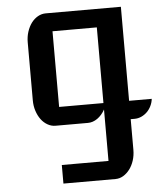

<svg xmlns="http://www.w3.org/2000/svg" viewBox="-54 -559 739 870"><g transform="rotate(-5 315.5 -123.5)"><path d="M93.8 -387.2Q93.8 -413.1 101.1 -435.5Q108.4 -458 120.8 -474.9Q133.3 -491.7 150.4 -501.5Q167.5 -511.2 186.5 -511.2H528.3V-83.5H631.3Q629.4 -66.4 621.8 -51Q614.3 -35.6 602.8 -24.4Q591.3 -13.2 576.7 -6.6Q562 0 545.9 0H528.3V139.2Q528.3 165 521 187.7Q513.7 210.4 501 227.3Q488.3 244.1 471.7 254.2Q455.1 264.2 436 264.2H199.2V179.7H411.6V-54.2Q397.5 -28.8 377 -14.4Q356.4 0 334 0H186.5Q167.5 0 150.4 -9.8Q133.3 -19.5 120.8 -36.4Q108.4 -53.2 101.1 -75.7Q93.8 -98.1 93.8 -124ZM411.6 -83.5V-427.7H210V-83.5Z"/></g></svg>

Font: Atomic Age
Style: Regular
Weight: 400
Designer: James Grieshaber
Foundry: James Grieshaber
Version: Version 1.008; ttfautohint (v1.4.1) -l 6 -r 46 -G 0 -x 0 -H 